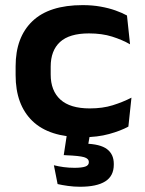

<svg xmlns="http://www.w3.org/2000/svg" viewBox="-20 -521 566 750"><path d="M304 15Q172 15 106.5 -48.5Q41 -112 41 -227.5V-262Q41 -375.5 106.5 -438.2Q172 -501 303 -501Q340.5 -501 372.8 -495.2Q405 -489.5 431 -480.2Q457 -471 476 -460.5L488 -348Q457.5 -365.5 418 -378Q378.5 -390.5 327.5 -390.5Q251 -390.5 214.5 -357Q178 -323.5 178 -260.5V-230Q178 -166.5 216 -132Q254 -97.5 330.5 -97.5Q381 -97.5 420.2 -109.8Q459.5 -122 493.5 -139.5L481.5 -26.5Q451.5 -10 406.2 2.5Q361 15 304 15ZM334.5 -13.5 319.5 72.5 268 40.5Q279 40 290 39.8Q301 39.5 311.5 40Q371.5 41.5 398 61.5Q424.5 81.5 424.5 119V122Q424.5 166.5 391.2 187.5Q358 208.5 292.5 208.5Q268.5 208.5 245.2 205.2Q222 202 205 198L190.5 124.5Q208.5 129 229 131.8Q249.5 134.5 271 134.5Q298.5 134.5 312.8 129.8Q327 125 327 113V112Q327 98.5 308.5 93Q290 87.5 239 85.5Q234.5 85 232.2 85Q230 85 229 85L244 -13.5Z"/></svg>

Font: AnekLatin_SemiExpandedSemiBold
Style: Regular
Weight: 600
Width: 6
Designer: Yesha Goshar
Foundry: Ek Type
Version: Version 1.003